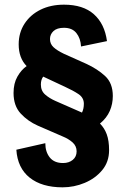

<svg xmlns="http://www.w3.org/2000/svg" viewBox="-20 -786 541 822"><path d="M248 16Q159 16 107 -25.5Q55 -67 50 -145L174 -173Q174 -136 193 -112Q212 -88 250 -88Q275 -88 291.5 -101.5Q308 -115 308 -138Q308 -161 290.5 -176.5Q273 -192 248 -202L142 -248Q99 -267 68.5 -300Q38 -333 38 -388Q38 -429 54.5 -458Q71 -487 94 -503Q60 -538 60 -596Q60 -646 85 -684.5Q110 -723 153.5 -744.5Q197 -766 254 -766Q336 -766 382 -725Q428 -684 438 -610L327 -587Q325 -622 307 -644.5Q289 -667 254 -667Q224 -667 209 -653Q194 -639 194 -619Q194 -598 209 -584Q224 -570 253 -556L349 -513Q397 -491 430 -460.5Q463 -430 463 -375Q463 -341 450 -311Q437 -281 408 -257Q427 -238 437 -211Q447 -184 447 -143Q447 -93 417.5 -57.5Q388 -22 342.5 -3Q297 16 248 16ZM331 -304Q339 -320 339 -342Q339 -368 315.5 -383.5Q292 -399 261 -413L165 -458Q155 -445 155 -424Q155 -397 173.5 -381Q192 -365 217 -354Z"/></svg>

Font: Freeman
Style: Regular
Weight: 400
Designer: Vernon Adams, Aoife Mooney, Rodrigo Fuenzalida
Foundry: Rodrigo Fuenzalida
Version: Version 1.000; ttfautohint (v1.8.4.7-5d5b)